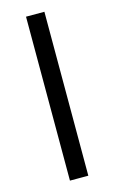

<svg xmlns="http://www.w3.org/2000/svg" viewBox="-107 -711 449 754"><g transform="rotate(-15 117.5 -333.5)"><path d="M154.8 0H80.1V-666.5H154.8Z"/></g></svg>

Font: NMS Futura Pro Book
Style: Regular
Weight: 400
Designer: Blend3rman
Version: Version 0.1